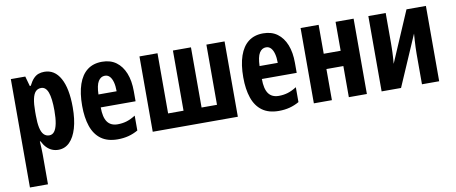

<svg xmlns="http://www.w3.org/2000/svg" viewBox="-69 -845 3258 1373"><g transform="rotate(-10 1560.5 -158.5)"><path d="M297 -557Q372 -557 413 -483Q454 -409 454 -272Q454 -184 435.5 -121Q417 -58 383 -24Q349 10 301 10Q277 10 255.5 1Q234 -8 216.5 -26Q199 -44 185 -72H180Q182 -41 183 -17.5Q184 6 184 21V240H53V-547H158L178 -475H185Q201 -507 218 -525Q235 -543 254.5 -550Q274 -557 297 -557ZM255 -447Q230 -447 214.5 -430.5Q199 -414 191.5 -378.5Q184 -343 184 -287V-260Q184 -206 191.5 -171Q199 -136 215 -119.5Q231 -103 255 -103Q277 -103 291.5 -121.5Q306 -140 313.5 -177.5Q321 -215 321 -271Q321 -360 305 -403.5Q289 -447 255 -447Z M716 -556Q777 -556 818.5 -525.5Q860 -495 882 -440Q904 -385 904 -309V-236H651Q651 -164 675.5 -130Q700 -96 750 -96Q784 -96 814.5 -105Q845 -114 880 -136V-28Q847 -9 810.5 0.5Q774 10 732 10Q658 10 611.5 -24Q565 -58 543.5 -121Q522 -184 522 -270Q522 -362 544 -426Q566 -490 609 -523Q652 -556 716 -556ZM719 -454Q689 -454 671 -425Q653 -396 651 -330H783Q783 -369 775.5 -396.5Q768 -424 754 -439Q740 -454 719 -454Z M1605 -547V0H987V-547H1118V-110H1230V-547H1361V-110H1473V-547Z M1886 -556Q1947 -556 1988.5 -525.5Q2030 -495 2052 -440Q2074 -385 2074 -309V-236H1821Q1821 -164 1845.5 -130Q1870 -96 1920 -96Q1954 -96 1984.5 -105Q2015 -114 2050 -136V-28Q2017 -9 1980.5 0.5Q1944 10 1902 10Q1828 10 1781.5 -24Q1735 -58 1713.5 -121Q1692 -184 1692 -270Q1692 -362 1714 -426Q1736 -490 1779 -523Q1822 -556 1886 -556ZM1889 -454Q1859 -454 1841 -425Q1823 -396 1821 -330H1953Q1953 -369 1945.5 -396.5Q1938 -424 1924 -439Q1910 -454 1889 -454Z M2288 -547V-337H2411V-547H2542V0H2411V-226H2288V0H2157V-547Z M2775 -330Q2775 -312 2774.5 -294.5Q2774 -277 2773.5 -259.5Q2773 -242 2771.5 -222Q2770 -202 2768 -179L2926 -547H3067V0H2942V-220Q2942 -244 2943 -268Q2944 -292 2945.5 -317Q2947 -342 2949 -367L2790 0H2649V-547H2775Z"/></g></svg>

Font: Noto Sans Display ExtraCondensed
Style: Bold
Weight: 700
Width: 2
Designer: Monotype Design Team
Foundry: Monotype Imaging Inc.
Version: Version 2.003